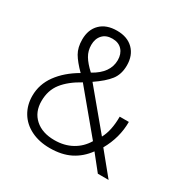

<svg xmlns="http://www.w3.org/2000/svg" viewBox="-161 -860 1008 1021"><g transform="rotate(30 342.5 -350.0)"><path d="M55 -185Q55 -256 98 -315Q141 -374 217 -418Q174 -461 154.5 -494.5Q135 -528 135 -577Q135 -638 171.5 -674Q208 -710 273 -710Q337 -710 373.5 -673.5Q410 -637 410 -576Q410 -521 382 -485Q354 -449 295 -409L484 -182Q513 -235 513 -321H569Q569 -224 519 -136L630 0H564L489 -94Q452 -43 399.5 -16.5Q347 10 274 10Q208 10 158 -15Q108 -40 81.5 -84.5Q55 -129 55 -185ZM354 -576Q354 -614 332.5 -637.5Q311 -661 273 -661Q234 -661 212.5 -637.5Q191 -614 191 -576Q191 -540 208.5 -510.5Q226 -481 263 -447Q354 -497 354 -576ZM455 -137 252 -381Q183 -343 147 -297Q111 -251 111 -185Q111 -118 155 -78.5Q199 -39 274 -39Q334 -39 380.5 -64.5Q427 -90 455 -137Z"/></g></svg>

Font: Niramit ExtraLight
Style: Regular
Weight: 200
Designer: Katatrad Aksorn Co.,Ltd.
Foundry: Cadson Demak Co.,Ltd.
Version: Version 1.000; ttfautohint (v1.6)